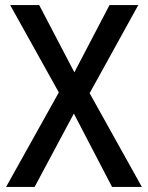

<svg xmlns="http://www.w3.org/2000/svg" viewBox="-20 -734 581 754"><path d="M537 0 332 -368 523 -714H410L272 -450L134 -714H20L211 -371L4 0H116L270 -288L420 0Z"/></svg>

Font: Noto Sans Myanmar UI SemiCondensed Medium
Style: Regular
Weight: 500
Width: 4
Designer: Monotype Design Team
Foundry: Monotype Imaging Inc.
Version: Version 2.103